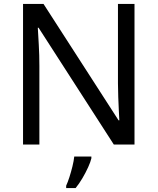

<svg xmlns="http://www.w3.org/2000/svg" viewBox="-20 -734 800 975"><path d="M663 0H558L176 -593H172Q174 -558 177 -506Q180 -454 180 -399V0H97V-714H201L582 -123H586Q585 -139 583.5 -171Q582 -203 580.5 -241Q579 -279 579 -311V-714H663ZM444 70Q440 88 427.5 115.5Q415 143 398.5 171Q382 199 364 221H316V209Q324 192 332.5 165.5Q341 139 348 110.5Q355 82 357 61H444Z"/></svg>

Font: Noto Sans Hanifi Rohingya
Style: Regular
Weight: 400
Designer: Monotype Design Team and DaltonMaag
Foundry: Google LLC
Version: Version 2.101